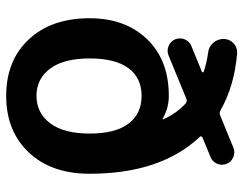

<svg xmlns="http://www.w3.org/2000/svg" viewBox="-103 -675 787 621"><g transform="rotate(90 290.5 -364.5)"><path d="M169 -261Q169 -177 202 -133Q235 -89 290 -89Q345 -89 378.5 -133Q412 -177 412 -261Q412 -344 380 -386.5Q348 -429 290 -429Q232 -429 200.5 -386.5Q169 -344 169 -261ZM39 -261Q39 -376 106.5 -446.5Q174 -517 290 -517Q330 -517 364 -497H366V-499Q347 -542 314 -572Q307 -577 300 -574L159 -516Q144 -510 128.5 -516.5Q113 -523 107 -538Q101 -554 107.5 -569Q114 -584 129 -590L212 -624Q214 -625 214 -627Q214 -629 212 -630Q181 -640 151 -644Q131 -646 118.5 -660.5Q106 -675 106 -694Q106 -713 119.5 -726Q133 -739 152 -738Q259 -729 337 -684Q344 -680 353 -683L458 -726Q473 -732 488.5 -725.5Q504 -719 510 -704Q516 -688 509.5 -673Q503 -658 488 -652L425 -626Q418 -622 423 -617Q542 -490 542 -261Q542 -137 473 -64Q404 9 290 9Q176 9 107.5 -64Q39 -137 39 -261Z"/></g></svg>

Font: Rounded Mplus 1c Bold
Style: Bold
Weight: 700
Version: Version 1.059.20150529